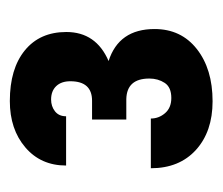

<svg xmlns="http://www.w3.org/2000/svg" viewBox="-50 -706 436 375"><g transform="rotate(-90 167.5 -518.0)"><path d="M122.1 -555.7H158.7Q196.8 -555.7 196.8 -598.1Q196.8 -615.7 187.3 -625.7Q177.7 -635.7 161.1 -635.7Q147.9 -635.7 138.2 -628.2Q128.4 -620.6 128.4 -606.4H32.2Q32.2 -655.8 67.6 -686Q103 -716.3 158.2 -716.3Q221.2 -716.3 257.1 -687Q293 -657.7 293 -606Q293 -547.9 236.3 -523.4Q298.8 -503.4 298.8 -433.6Q298.8 -381.8 259.8 -351.1Q220.7 -320.3 157.7 -320.3Q98.6 -320.3 62.7 -352.8Q26.9 -385.3 26.9 -440.9H124Q124 -425.3 134.5 -413.1Q145 -400.9 164.1 -400.9Q185.1 -400.9 193.6 -413.8Q202.1 -426.8 202.1 -443.8Q202.1 -487.8 162.1 -488.8H122.1Z"/></g></svg>

Font: TypoPRO Roboto
Style: Bold
Weight: 700
Designer: Google
Version: Version 2.136; 2016